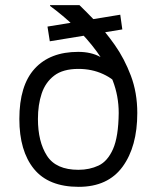

<svg xmlns="http://www.w3.org/2000/svg" viewBox="-20 -709 607 744"><path d="M285 15Q168 15 111.5 -54.5Q55 -124 55 -248Q55 -378 114.5 -443Q174 -508 283 -508Q333 -508 368.5 -488.5Q404 -469 432 -436L446 -370Q423 -402 379.5 -422Q336 -442 284 -442Q224 -442 190 -416Q156 -390 141.5 -346.5Q127 -303 127 -248Q127 -160 162 -105.5Q197 -51 284 -51Q327 -51 362 -67.5Q397 -84 418 -131.5Q439 -179 440 -271Q440 -337 417 -396.5Q394 -456 355.5 -508.5Q317 -561 270 -605.5Q223 -650 174 -686V-689H288Q313 -665 350.5 -626Q388 -587 425 -534.5Q462 -482 487 -416Q512 -350 512 -271Q512 -141 455 -63Q398 15 285 15ZM173 -549 164 -606 446 -652 454 -595Z"/></svg>

Font: Maven Pro
Style: Regular
Weight: 400
Designer: Joe Prince
Foundry: Joe Prince
Version: Version 2.103